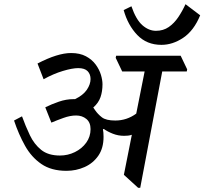

<svg xmlns="http://www.w3.org/2000/svg" viewBox="-20 -886 975 916"><path d="M297 -71Q225 -71 177.5 -103.5Q130 -136 99.5 -190.5Q69 -245 47 -311L85 -331Q102 -284 122.5 -241Q143 -198 176.5 -171Q210 -144 266 -144Q304 -144 337.5 -160.5Q371 -177 391.5 -205.5Q412 -234 412 -270Q412 -302 392 -318.5Q372 -335 343 -335Q315 -335 283 -323.5Q251 -312 225 -301L196 -374Q226 -389 261 -401Q296 -413 330 -413Q334 -413 338 -413Q377 -432 394.5 -458Q412 -484 412 -509Q412 -532 398 -546.5Q384 -561 353 -561Q325 -561 280 -547.5Q235 -534 188 -508L159 -583Q255 -633 319 -633Q361 -633 390 -617.5Q419 -602 436.5 -578Q454 -554 461.5 -529Q469 -504 469 -484Q469 -450 459.5 -422.5Q450 -395 425 -373Q429 -368 434 -360Q447 -341 466.5 -326Q486 -311 530 -311Q585 -311 630 -344L670 -545H563L532 -610L534 -620H842L873 -555L871 -545H754L649 10H639L571 -52L609 -243Q600 -240 591 -239Q582 -238 572 -238Q544 -238 518.5 -248Q493 -258 475 -271L471 -269Q474 -256 474 -233Q474 -179 449 -143Q424 -107 383.5 -89Q343 -71 297 -71ZM570 -838 607 -856Q629 -792 659.5 -765.5Q690 -739 724 -739Q759 -739 785 -757Q811 -775 830.5 -804Q850 -833 865 -866L935 -813Q905 -740 854.5 -706Q804 -672 750 -672Q680 -672 635 -719Q590 -766 570 -838Z"/></svg>

Font: Tiro Devanagari Sanskrit
Style: Italic
Weight: 400
Italic angle: -11°
Designer: Devanagari: John Hudson & Fiona Ross, assisted by Paul Hanslow. Latin: John Hudson with Paul Hanslow, assisted by Kaja S
Foundry: Tiro Typeworks Ltd.
Version: Version 1.52